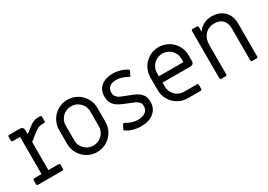

<svg xmlns="http://www.w3.org/2000/svg" viewBox="1 -1226 2631 1885"><g transform="rotate(-30 1316.5 -283.5)"><path d="M50 -14V-60Q50 -66 54 -70Q58 -74 64 -74H147V-495H64Q58 -495 54 -499Q50 -503 50 -509V-552Q50 -558 54 -562Q58 -566 64 -566H189Q204 -566 214.5 -555.5Q225 -545 225 -530V-480L283 -525Q319 -553 341.5 -562.5Q364 -572 389 -572H419Q426 -572 429.5 -568Q433 -564 433 -558V-509Q433 -503 429 -499Q425 -495 419 -495H397Q372 -495 350 -484.5Q328 -474 284 -439L225 -392V-74H341Q347 -74 351 -70Q355 -66 355 -60V-14Q355 -8 351 -4Q347 0 341 0H64Q58 0 54 -4Q50 -8 50 -14Z M513 -205V-361Q513 -420 542 -470.5Q571 -521 621 -550Q671 -579 730 -579Q789 -579 839 -550Q889 -521 918 -470.5Q947 -420 947 -361V-205Q947 -146 918 -95.5Q889 -45 839 -16Q789 13 730 13Q671 13 621 -16Q571 -45 542 -95.5Q513 -146 513 -205ZM869 -200V-366Q869 -404 850.5 -436Q832 -468 800 -486.5Q768 -505 730 -505Q692 -505 660 -486.5Q628 -468 609.5 -436Q591 -404 591 -366V-200Q591 -162 609.5 -130Q628 -98 660 -79.5Q692 -61 730 -61Q768 -61 800 -79.5Q832 -98 850.5 -130Q869 -162 869 -200Z M1067 -37Q1063 -39 1061.5 -43.5Q1060 -48 1062 -53L1083 -95Q1088 -103 1096 -103Q1098 -103 1104 -101Q1170 -61 1237 -61Q1290 -61 1320.5 -84.5Q1351 -108 1351 -151Q1351 -177 1337.5 -193.5Q1324 -210 1302 -220.5Q1280 -231 1233 -249Q1172 -272 1137 -292Q1102 -312 1082 -343Q1062 -374 1062 -422Q1062 -499 1113 -539Q1164 -579 1244 -579Q1286 -579 1327.5 -567Q1369 -555 1402 -533Q1406 -531 1407 -526Q1408 -521 1406 -517L1386 -476Q1384 -470 1378.5 -468Q1373 -466 1367 -470Q1303 -508 1244 -508Q1195 -508 1167.5 -487Q1140 -466 1140 -426Q1140 -395 1155 -376Q1170 -357 1191 -347.5Q1212 -338 1258 -321Q1317 -300 1351 -282Q1385 -264 1407 -234Q1429 -204 1429 -156Q1429 -79 1375.5 -34.5Q1322 10 1233 10Q1187 10 1143 -2Q1099 -14 1067 -37Z M1547 -218V-361Q1547 -420 1576 -470.5Q1605 -521 1655 -550Q1705 -579 1764 -579Q1823 -579 1873 -550Q1923 -521 1952 -470.5Q1981 -420 1981 -361V-293Q1981 -278 1970.5 -267.5Q1960 -257 1945 -257H1625V-213Q1625 -175 1643.5 -143Q1662 -111 1694 -92.5Q1726 -74 1764 -74H1909Q1915 -74 1919 -70Q1923 -66 1923 -60V-14Q1923 -8 1919 -4Q1915 0 1909 0H1764Q1705 0 1655 -29Q1605 -58 1576 -108.5Q1547 -159 1547 -218ZM1903 -329V-366Q1903 -404 1884.5 -436Q1866 -468 1834 -486.5Q1802 -505 1764 -505Q1726 -505 1694 -486.5Q1662 -468 1643.5 -436Q1625 -404 1625 -366V-329Z M2129 -15V-552Q2129 -558 2133 -562Q2137 -566 2143 -566H2193Q2199 -566 2203 -562Q2207 -558 2207 -552V-497Q2233 -538 2274.5 -559Q2316 -580 2368 -580Q2453 -580 2505.5 -528Q2558 -476 2558 -391V-15Q2558 -9 2554 -5Q2550 -1 2544 -1H2494Q2488 -1 2484 -5Q2480 -9 2480 -15V-376Q2480 -440 2446.5 -473.5Q2413 -507 2356 -507Q2289 -507 2248 -463Q2207 -419 2207 -342V-15Q2207 -9 2203 -5Q2199 -1 2193 -1H2143Q2137 -1 2133 -5Q2129 -9 2129 -15Z"/></g></svg>

Font: Miriam Libre
Style: Regular
Weight: 400
Designer: Michal Sahar
Foundry: Hagilda
Version: Version 1.001